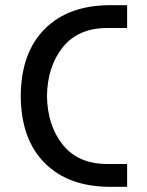

<svg xmlns="http://www.w3.org/2000/svg" viewBox="-20 -720 565 740"><path d="M60 -350Q61 -517 152.5 -608.5Q244 -700 405 -700H470V-612H393Q282 -612 222.5 -538.5Q163 -465 161 -350Q163 -235 222.5 -161.5Q282 -88 393 -88H470V0H405Q244 0 152.5 -91.5Q61 -183 60 -350Z"/></svg>

Font: Baumans
Style: Regular
Weight: 400
Designer: Henadij Zarechnjuk
Foundry: Cyreal (www.cyreal.org)
Version: Version 001.002